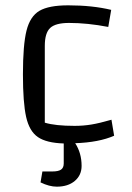

<svg xmlns="http://www.w3.org/2000/svg" viewBox="-20 -529 494 720"><path d="M262 8Q286 45 286 93Q286 128 260.5 149.5Q235 171 193 171Q165 171 132 155L139 114H176Q199 114 209 107Q219 100 219 84V9Q154 7 122 -15Q90 -37 78 -90.5Q66 -144 66 -250Q66 -361 79.5 -414.5Q93 -468 128 -488.5Q163 -509 236 -509Q326 -509 397 -492L386 -428Q308 -443 239 -443Q188 -443 168 -424Q148 -405 148 -357V-69Q187 -57 260 -57Q292 -57 322.5 -62Q353 -67 398 -80L408 -20Q351 5 262 8Z"/></svg>

Font: Changa Light
Style: Regular
Weight: 300
Designer: Eduardo Rodriguez Tunni
Foundry: Eduardo Rodriguez Tunni
Version: Version 2.002; ttfautohint (v1.5) -l 8 -r 50 -G 110 -x 14 -H